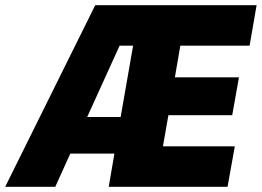

<svg xmlns="http://www.w3.org/2000/svg" viewBox="-73 -720 1009 740"><path d="M-53 0H140L198 -128H368L346 0H804L832 -156H555L576 -276H822L848 -422H601L622 -544H889L916 -700H294ZM263 -269 388 -544H440L392 -269Z"/></svg>

Font: Fixel Display ExtraBold
Style: Italic
Weight: 800
Italic angle: -10°
Designer: AlfaBravo + MacPaw
Foundry: Kyrylo Tkachov, Marchela Mozhyna, Serhii Makarenko, Maria Weinstein, Zakhar Kryvoshyya
Version: Version 1.210;Glyphs 3.2 (3217)